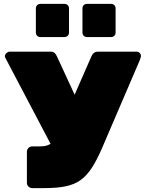

<svg xmlns="http://www.w3.org/2000/svg" viewBox="-20 -965 743 985"><path d="M145 0Q134 0 126 -8Q118 -16 118 -27V-187Q118 -198 126 -206Q134 -214 145 -214H186Q208 -214 223.5 -219.5Q239 -225 250.5 -236.5Q262 -248 270 -267L449 -676Q454 -688 462.5 -694Q471 -700 483 -700H680Q690 -700 696.5 -693.5Q703 -687 703 -679Q703 -674 701 -667.5Q699 -661 697 -656L503 -204Q477 -144 451.5 -104.5Q426 -65 394.5 -42Q363 -19 318.5 -9.5Q274 0 210 0ZM260 -188 7 -669Q5 -673 5 -676Q5 -685 13 -692.5Q21 -700 31 -700H240Q253 -700 260 -693.5Q267 -687 272 -676L386 -429ZM426 -775Q416 -775 409.5 -781.5Q403 -788 403 -798V-922Q403 -932 409.5 -938.5Q416 -945 426 -945H550Q560 -945 566.5 -938.5Q573 -932 573 -922V-798Q573 -788 566.5 -781.5Q560 -775 550 -775ZM187 -775Q177 -775 170.5 -781.5Q164 -788 164 -798V-922Q164 -932 170.5 -938.5Q177 -945 187 -945H311Q321 -945 327.5 -938.5Q334 -932 334 -922V-798Q334 -788 327.5 -781.5Q321 -775 311 -775Z"/></svg>

Font: Rubik Black
Style: Regular
Weight: 900
Designer: Hubert and Fischer
Foundry: Hubert and Fischer
Version: Version 2.300;gftools[0.9.30]